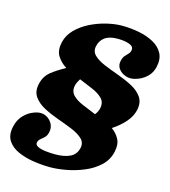

<svg xmlns="http://www.w3.org/2000/svg" viewBox="-161 -861 861 970"><g transform="rotate(15 269.0 -375.5)"><path d="M435.5 -658Q440.5 -679 416 -688.5Q391.5 -698 352.5 -698Q310.5 -698 287 -681Q263.5 -664 257 -634Q250.5 -605 270.8 -585.5Q291 -566 326.8 -551.2Q362.5 -536.5 403 -522Q443.5 -507.5 478.2 -489Q513 -470.5 531.5 -443.2Q550 -416 541 -375Q533.5 -341 506.5 -310.2Q479.5 -279.5 441 -254.5Q467.5 -235.5 481.2 -208.8Q495 -182 486 -142Q476 -97.5 443 -67Q410 -36.5 365.2 -18Q320.5 0.5 274.2 9Q228 17.5 191.5 17.5Q151 17.5 106 11Q61 4.5 23.5 -11.8Q-14 -28 -33.5 -57.5Q-53 -87 -42.5 -133.5Q-34.5 -168.5 -13.8 -191Q7 -213.5 31.2 -224.2Q55.5 -235 73.5 -235Q105 -235 126.8 -209.8Q148.5 -184.5 141 -151.5Q137 -133.5 126.8 -123.8Q116.5 -114 107 -106.5Q97.5 -99 94.5 -87.5Q91.5 -73.5 107 -65.8Q122.5 -58 147.8 -55Q173 -52 199 -52Q246 -52 276.2 -66.5Q306.5 -81 314.5 -116Q321 -145 300.5 -164.5Q280 -184 244 -198.8Q208 -213.5 167 -228Q126 -242.5 91 -261Q56 -279.5 37 -307Q18 -334.5 27.5 -375Q37 -417.5 69 -442.2Q101 -467 140.5 -488Q109.5 -507.5 92.2 -535.8Q75 -564 85 -608Q94 -647 123.8 -676.8Q153.5 -706.5 194.2 -726.8Q235 -747 278.2 -757.2Q321.5 -767.5 357 -767.5Q403 -767.5 446.8 -759Q490.5 -750.5 524 -732.2Q557.5 -714 573.5 -684.2Q589.5 -654.5 580 -612Q573 -580.5 552.8 -560.5Q532.5 -540.5 508.5 -531Q484.5 -521.5 466 -521.5Q449 -521.5 430.8 -530.2Q412.5 -539 402 -555.5Q391.5 -572 396.5 -594Q400.5 -612 408.8 -621.8Q417 -631.5 425 -639Q433 -646.5 435.5 -658ZM222.5 -451Q218 -444 213 -434.5Q208 -425 205.5 -414.5Q198.5 -383 217.8 -363Q237 -343 271 -329Q305 -315 341 -300Q354.5 -317 358.5 -335.5Q365.5 -367.5 346 -387.5Q326.5 -407.5 292.5 -421.8Q258.5 -436 222.5 -451Z"/></g></svg>

Font: Besley* Condensed Heavy
Style: Italic
Weight: 800
Width: 3
Italic angle: -13°
Designer: Owen Earl
Foundry: indestructible type*
Version: Version 3.000; ttfautohint (v1.8.3)